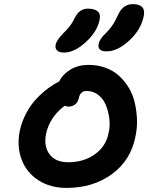

<svg xmlns="http://www.w3.org/2000/svg" viewBox="-20 -982 722 935"><path d="M499 -731.9Q475.6 -731.9 466.3 -741.2Q457 -750.5 460 -766.1Q464.8 -793 498 -823.2Q511.7 -836.9 522.5 -851.8Q533.2 -866.7 539.1 -877.9Q544.9 -889.2 556.2 -912.1Q579.6 -961.9 626 -961.9Q691.4 -961.9 680.2 -904.8Q667.5 -838.4 610.1 -785.2Q552.7 -731.9 499 -731.9ZM292 -726.1Q269 -726.1 258.1 -736.3Q247.1 -746.6 251 -764.2Q255.9 -787.6 289.1 -820.8Q309.1 -840.3 320.3 -855Q331.5 -869.6 342.8 -892.1Q365.2 -939.9 407.2 -939.9Q440.9 -939.9 456.1 -926.3Q471.2 -912.6 464.8 -883.8Q452.6 -827.1 397.5 -776.6Q342.3 -726.1 292 -726.1ZM304.2 -66.9Q224.1 -66.9 166.3 -104.7Q108.4 -142.6 85 -205.8Q61.5 -269 76.2 -344.2Q85.9 -390.1 108.2 -431.6Q130.4 -473.1 158.7 -502.4Q187 -531.7 214.4 -552Q241.7 -572.3 268.1 -585Q285.6 -620.6 323.2 -643.3Q360.8 -666 411.1 -666Q455.1 -666 492.9 -652.3Q530.8 -638.7 558.1 -614.3Q585.4 -589.8 606 -556.6Q626.5 -523.4 635.7 -484.4Q645 -445.3 647 -402.3Q648.9 -359.4 639.2 -314.9Q616.2 -200.7 524.7 -133.8Q433.1 -66.9 304.2 -66.9ZM204.1 -329.1Q192.4 -269 221.4 -230.5Q250.5 -191.9 312 -191.9Q388.2 -191.9 442.1 -230.7Q496.1 -269.5 508.8 -334Q517.1 -369.1 512.2 -405.8Q507.3 -442.4 494.9 -471.9Q482.4 -501.5 457.8 -520.3Q433.1 -539.1 401.9 -539.1Q370.6 -539.1 363.8 -503.9Q359.4 -484.4 345.7 -473.6Q332 -462.9 314.9 -462.9Q306.6 -462.9 294.9 -466.8Q221.7 -412.1 204.1 -329.1Z"/></svg>

Font: Shantell Sans Irregular Bouncy
Style: Italic
Weight: 600
Italic angle: -11.31°
Designer: Stephen Nixon, Anya Danilova, Shantell Martin
Foundry: Arrow Type
Version: Version 1.006;[9816181b4]